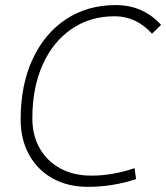

<svg xmlns="http://www.w3.org/2000/svg" viewBox="-20 -723 652 753"><path d="M325.2 9.8Q245.6 9.8 186.3 -23.4Q127 -56.6 94 -116.2Q61 -175.8 61 -255.4Q61 -389.6 107.7 -490.5Q154.3 -591.3 238.3 -647.2Q322.3 -703.1 434.1 -703.1Q541 -703.1 611.8 -625.5L576.2 -590.8Q514.2 -659.2 429.7 -659.2Q333 -659.2 260.3 -609.1Q187.5 -559.1 147.2 -469Q106.9 -378.9 106.9 -258.8Q106.9 -191.4 136 -140.9Q165 -90.3 217 -62.3Q269 -34.2 338.4 -34.2Q421.4 -34.2 507.8 -63.5L513.7 -20.5Q420.9 9.8 325.2 9.8Z"/></svg>

Font: Cascadia Code ExtraLight
Style: Italic
Weight: 200
Italic angle: -10°
Monospace: yes
Designer: Aaron Bell
Foundry: Saja Typeworks
Version: Version 2404.023; ttfautohint (v1.8.4)